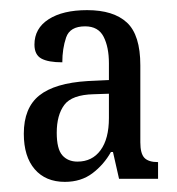

<svg xmlns="http://www.w3.org/2000/svg" viewBox="-20 -739 350 379"><path d="M108 -380Q70 -380 48.5 -405Q27 -430 27 -475Q27 -526 57.5 -550.5Q88 -575 153 -579L195 -581V-614Q195 -646 184.5 -666.5Q174 -687 148 -687Q118 -687 110.5 -665Q103 -643 103 -616Q75 -616 61.5 -623.5Q48 -631 48 -651Q48 -683 76 -701Q104 -719 152 -719Q204 -719 230.5 -694.5Q257 -670 257 -610V-458Q257 -436 265 -427.5Q273 -419 292 -419V-386H215L203 -439H199Q185 -414 162.5 -397Q140 -380 108 -380ZM133 -420Q162 -420 178.5 -442.5Q195 -465 195 -506V-554L165 -553Q122 -552 107 -532Q92 -512 92 -477Q92 -445 103 -432.5Q114 -420 133 -420Z"/></svg>

Font: Noto Serif Myanmar ExtraCondensed
Style: Regular
Weight: 400
Width: 2
Designer: Ben Mitchell and the Monotype Design Team
Foundry: Monotype Imaging Inc.
Version: Version 2.106; ttfautohint (v1.8.4.7-5d5b)